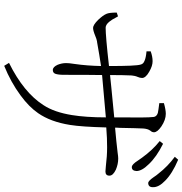

<svg xmlns="http://www.w3.org/2000/svg" viewBox="3 -838 870 916"><g transform="rotate(90 438.0 -380.0)"><path d="M294 35C346 14 393 -12 435 -43C472 -70 500 -98 520 -127C547 -166 566 -216 576 -279C582 -316 586 -374 588 -452C623 -455 655 -456 683 -456C711 -456 741 -454 773 -450C785 -449 793 -448 798 -448C811 -448 818 -454 818 -467C818 -479 808 -489 789 -498C772 -505 755 -509 736 -509C730 -509 720 -508 707 -506C674 -502 634 -498 589 -494C589 -499 589 -506 590 -517C591 -572 592 -609 593 -628C594 -642 597 -654 604 -663C609 -668 611 -674 611 -680C611 -690 602 -702 583 -715C562 -729 542 -736 523 -736C510 -736 493 -733 472 -727V-705C495 -702 511 -700 519 -698C531 -694 537 -687 538 -678C541 -655 541 -599 540 -508C540 -500 540 -494 540 -490C510 -487 462 -482 396 -476C369 -473 350 -471 338 -470C338 -516 339 -550 340 -573C341 -583 343 -593 347 -602C350 -609 352 -616 352 -623C352 -634 342 -646 322 -657C303 -668 287 -673 272 -673C257 -673 242 -670 225 -664V-644C246 -642 260 -639 269 -635C280 -631 286 -625 288 -616C293 -601 295 -550 295 -465C199 -454 138 -449 112 -449C103 -449 93 -455 84 -466C78 -473 70 -485 61 -503C60 -505 59 -507 58 -508L40 -502C40 -478 42 -462 46 -453C51 -441 61 -428 75 -413C91 -397 104 -389 113 -389C121 -389 133 -392 150 -399C162 -404 171 -407 178 -408H180C224 -416 262 -422 295 -427C294 -383 291 -341 285 -300C282 -282 281 -269 281 -260C281 -246 284 -233 289 -220C296 -205 304 -197 314 -197C323 -197 329 -201 332 -209C335 -217 337 -231 337 -250C337 -319 337 -380 338 -432C423 -440 490 -446 540 -450C540 -385 536 -331 529 -288C520 -233 505 -188 482 -153C442 -90 375 -35 280 12ZM796 -596C796 -613 785 -633 764 -654C741 -679 708 -702 666 -723L653 -707C682 -684 708 -656 732 -623C735 -618 740 -612 746 -603C758 -584 768 -575 775 -574C788 -573 795 -580 796 -596ZM852 -652C866 -652 873 -659 873 -674C874 -693 863 -713 842 -733C820 -755 787 -776 742 -795L728 -779C758 -757 785 -731 809 -700C814 -695 819 -687 826 -677C837 -661 846 -653 852 -652Z"/></g></svg>

Font: AllPunType Light
Style: Regular
Weight: 300
Version: 1.0